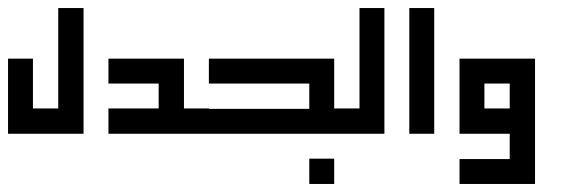

<svg xmlns="http://www.w3.org/2000/svg" viewBox="-20 -508 1414 478"><path d="M125 -488H188V-175H125H62H0V-362H62V-238H125Z M250 -362H438V-300V-238H500V-175H438H250V-238H375V-300H250Z M750 -50V-113H812V-50ZM500 -362H812V-300V-237H875V-175H812H437H375V-237H437H750V-300H500Z M875 -488H937V-175H875H812H750V-238H812H875Z M999 -175V-488H1061V-175Z M1124 -362H1312V-300V-238V-175V-112V-50H1124V-112H1249V-175H1124V-238V-300ZM1186 -300V-238H1249V-300Z"/></svg>

Font: Jawi Kufi
Style: Medium
Weight: 500
Version: Version 2.3